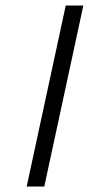

<svg xmlns="http://www.w3.org/2000/svg" viewBox="-20 -678 347 698"><path d="M77 0 219 -658H283L141 0Z"/></svg>

Font: EauTestText Semilight
Style: Italic
Weight: 300
Italic angle: -12°
Designer: Christian Thalmann (Catharsis Fonts)
Version: Version 0.001;PS 000.001;hotconv 1.0.88;makeotf.lib2.5.64775